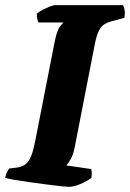

<svg xmlns="http://www.w3.org/2000/svg" viewBox="-31 -724 504 744"><path d="M236 0Q229 0 204.5 -2.5Q180 -5 147 -9.5Q114 -14 81 -18.5Q48 -23 22.5 -27.5Q-3 -32 -11 -35Q-9 -46 -4 -56.5Q1 -67 5 -71L37 -75Q56 -78 69 -88.5Q82 -99 90.5 -121.5Q99 -144 106 -180L180 -558Q189 -605 201 -620.5Q213 -636 215 -637H118Q116 -641 113.5 -650.5Q111 -660 112 -671Q119 -678 133.5 -685.5Q148 -693 162 -698.5Q176 -704 182 -704H446Q449 -699 451.5 -686.5Q454 -674 451 -655L403 -642Q371 -634 358 -615Q345 -596 337 -556L258 -151Q253 -125 243 -107.5Q233 -90 226 -83L322 -69Q324 -65 324.5 -54Q325 -43 323 -35Q307 -22 281 -11Q255 0 236 0Z"/></svg>

Font: Texturina 12pt Black
Style: Italic
Weight: 900
Italic angle: -11°
Designer: Guillermo Torres Carreño
Foundry: Omnibus-Type
Version: Version 1.002